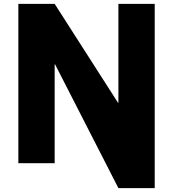

<svg xmlns="http://www.w3.org/2000/svg" viewBox="-20 -845 896 994"><path d="M263 -512V0H75V-825H263L591 -313H593V-825H781V129H593L265 -512Z"/></svg>

Font: Hussar
Style: BoldWeb
Weight: 700
Foundry: Cannot Into Space Fonts
Version: Version 2.00